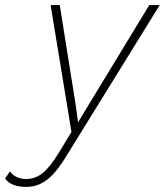

<svg xmlns="http://www.w3.org/2000/svg" viewBox="-123 -520 648 755"><path d="M-20 215Q-50 215 -71 206.5Q-92 198 -103 182L-84 154Q-73 169 -56.5 176.5Q-40 184 -20 184Q15 184 44 161Q73 138 105 86L158 -1L76 -500H112L175 -105L184 -39L225 -107L464 -500H505L134 100Q108 142 84 167Q60 192 34.5 203.5Q9 215 -20 215Z"/></svg>

Font: Kantumruy Pro ExtraLight
Style: Italic
Weight: 250
Italic angle: -13°
Version: Version 1.002